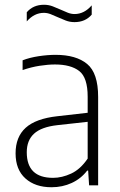

<svg xmlns="http://www.w3.org/2000/svg" viewBox="-20 -779 503 807"><path d="M196.5 8Q128 8 86.8 -29Q45.5 -66 45.5 -134.5Q45.5 -203.5 88 -242Q130.5 -280.5 221 -290.5L348.5 -305V-372.5Q348.5 -453 313 -480.5Q277.5 -508 211 -508Q182 -508 146.5 -502.5Q111 -497 75 -484.5V-525.5Q104.5 -537 142.5 -542.8Q180.5 -548.5 213.5 -548.5Q300 -548.5 346.2 -510.2Q392.5 -472 392.5 -371.5V0H354.5L350.5 -62H346.5Q320.5 -28 281.5 -10Q242.5 8 196.5 8ZM92.5 -139Q92.5 -31.5 203 -31.5Q240.5 -31.5 279.2 -49.5Q318 -67.5 348.5 -112.5V-267L221.5 -253Q154 -245.5 123.2 -217.2Q92.5 -189 92.5 -139ZM293 -686Q273.5 -686 256 -692.8Q238.5 -699.5 222 -707Q207 -714 192.8 -719.5Q178.5 -725 164.5 -725Q124 -725 92.5 -689V-727.5Q119.5 -759 165 -759Q184.5 -759 202 -752.2Q219.5 -745.5 236 -738Q251 -731 265.2 -725.5Q279.5 -720 293.5 -720Q334 -720 365.5 -756.5V-717.5Q338.5 -686 293 -686Z"/></svg>

Font: Encode Sans SmCnd XLt
Style: Regular
Weight: 200
Width: 4
Designer: Multiple Designers
Foundry: Impallari Type
Version: Version 3.002; ttfautohint (v1.8.3) -l 8 -r 50 -G 200 -x 14 